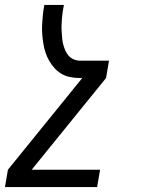

<svg xmlns="http://www.w3.org/2000/svg" viewBox="-48 -540 568 775"><path d="M344 215H-28L-16 145L284 -225H276Q256 -225 237 -228.5Q218 -232 202 -241Q186 -250 173.5 -263.5Q161 -277 151.5 -293Q142 -309 136 -327Q130 -345 127 -363.5Q124 -382 122.5 -401.5Q121 -421 122 -440.5Q123 -460 125 -480Q127 -500 131 -520H210Q207 -506 205 -492.5Q203 -479 202 -465.5Q201 -452 200.5 -438.5Q200 -425 201 -411.5Q202 -398 203 -385Q204 -372 207.5 -359.5Q211 -347 216 -335.5Q221 -324 229.5 -314.5Q238 -305 250.5 -300Q263 -295 276 -295H392L380 -225L80 145H356Z"/></svg>

Font: Iosevka Term Curly Oblique
Style: Regular
Weight: 400
Italic angle: -9°
Designer: Belleve Invis
Foundry: Belleve Invis
Version: Version 32.3.0